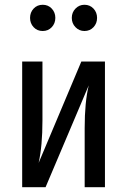

<svg xmlns="http://www.w3.org/2000/svg" viewBox="-20 -785 533 805"><path d="M420 0H335V-248Q335 -357 352 -427L171 0H73V-527H158V-280Q158 -173 142 -102L321 -527H420ZM212 -710Q212 -687 197 -671Q182 -655 159 -655Q136 -655 121 -671Q106 -687 106 -710Q106 -733 121 -749Q136 -765 159 -765Q182 -765 197 -749Q212 -733 212 -710ZM387 -710Q387 -687 372 -671Q357 -655 334 -655Q312 -655 296.5 -671Q281 -687 281 -710Q281 -733 296.5 -749Q312 -765 334 -765Q357 -765 372 -749Q387 -733 387 -710Z"/></svg>

Font: Fira Sans Compressed
Style: Regular
Weight: 400
Width: 1
Designer: bBox Type GmbH & Carrois Corporate GbR & Edenspiekermann AG
Foundry: bBox Type GmbH & Carrois Corporate GbR & Edenspiekermann AG
Version: Version 4.301